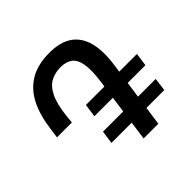

<svg xmlns="http://www.w3.org/2000/svg" viewBox="-181 -937 1136 1136"><g transform="rotate(-45 387.0 -368.5)"><path d="M409 8 466.5 -404.5Q479.5 -496 470.2 -546.8Q461 -597.5 432.5 -617.8Q404 -638 360.5 -638Q313 -638 276 -618.2Q239 -598.5 214.5 -548Q190 -497.5 180 -404.5L175.5 -359H51L60 -423Q72.5 -522.5 108.8 -594.8Q145 -667 209.8 -706Q274.5 -745 373.5 -745Q463.5 -745 516.8 -708Q570 -671 589 -600Q608 -529 594 -427L532 8ZM255.5 -108 267.5 -190.5H708.5L698 -108ZM296 -291 307.5 -373.5H734.5L723 -291Z"/></g></svg>

Font: Merriweather Sans Medium
Style: Italic
Weight: 500
Italic angle: -7.5°
Designer: Eben Sorkin
Foundry: Eben Sorkin
Version: Version 2.001